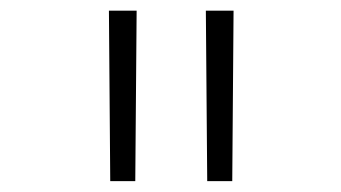

<svg xmlns="http://www.w3.org/2000/svg" viewBox="-20 -713 626 352"><path d="M182.1 -380.9H228L230.5 -693.4H179.7ZM359.9 -380.9H405.8L408.2 -693.4H357.4Z"/></svg>

Font: Cascadia Mono PL ExtraLight
Style: Regular
Weight: 200
Monospace: yes
Designer: Aaron Bell
Foundry: Saja Typeworks
Version: Version 2404.023